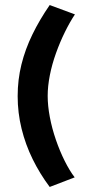

<svg xmlns="http://www.w3.org/2000/svg" viewBox="-20 -702 347 761"><path d="M276 1Q256 -25 236.5 -64Q217 -103 201.5 -148Q186 -193 177.5 -238Q169 -283 169 -322Q169 -360 177.5 -403.5Q186 -447 202 -491.5Q218 -536 237.5 -575.5Q257 -615 277 -645L177 -682Q137 -624 108.5 -565.5Q80 -507 65 -446.5Q50 -386 50 -321Q50 -255 65.5 -192Q81 -129 109.5 -71Q138 -13 177 39Z"/></svg>

Font: Catamaran Thin
Style: Bold
Weight: 700
Version: Version 2.000